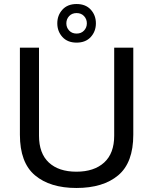

<svg xmlns="http://www.w3.org/2000/svg" viewBox="-20 -923 762 955"><path d="M360 12Q229 12 154 -51Q79 -114 79 -253V-686H174V-248Q174 -160 223 -114.5Q272 -69 360 -69Q448 -69 498 -114.5Q548 -160 548 -248V-686H643V-253Q643 -114 568 -51Q493 12 360 12ZM361 -711Q316 -711 290.5 -739Q265 -767 265 -807Q265 -847 290.5 -875Q316 -903 361 -903Q406 -903 431.5 -875Q457 -847 457 -807Q457 -767 431.5 -739Q406 -711 361 -711ZM361 -756Q384 -756 398 -771Q412 -786 412 -807Q412 -828 398 -843Q384 -858 361 -858Q338 -858 324 -843Q310 -828 310 -807Q310 -786 324 -771Q338 -756 361 -756Z"/></svg>

Font: Archivo VF Beta
Style: Regular
Weight: 400
Designer: Hector Gatti
Foundry: Omnibus-Type
Version: Version 1.002